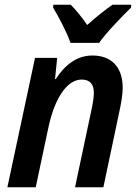

<svg xmlns="http://www.w3.org/2000/svg" viewBox="-20 -786 577 806"><path d="M276 -606H396C425 -648 495 -720 530 -754L531 -766H452C419 -743 384 -715 346 -681C324 -714 297 -746 277 -766H204L203 -754C226 -716 261 -650 276 -606ZM11 0H130L183 -250C210 -376 262 -452 323 -452C357 -452 374 -433 374 -397C374 -378 370 -353 364 -325L295 0H414L483 -327C490 -359 495 -392 495 -418C495 -506 446 -553 368 -553C300 -553 250 -510 214 -454H211L220 -543H127Z"/></svg>

Font: Noto Sans SemiCondensed SemiBold
Style: Italic
Weight: 600
Width: 4
Italic angle: -12°
Designer: Monotype Design Team
Foundry: Monotype Imaging Inc.
Version: Version 2.013